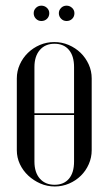

<svg xmlns="http://www.w3.org/2000/svg" viewBox="-20 -651 383 678"><path d="M171.9 -502.5Q198.4 -502.5 222.6 -492.2Q246.7 -481.8 264.7 -464.4Q282.6 -446.9 293.2 -423.6Q303.8 -400.3 303.8 -374.1V-120.5Q303.8 -94.7 293.5 -71.3Q283.2 -47.8 265.5 -30.5Q247.8 -13.1 224 -2.8Q200.2 7.5 173.5 7.5Q146.6 7.5 122.5 -3Q98.3 -13.6 79.7 -31Q61.1 -48.4 50.2 -71.5Q39.4 -94.6 39.4 -120.5V-374.1Q39.4 -399.9 49.9 -423.2Q60.3 -446.5 78.5 -464.2Q96.6 -481.9 120.6 -492.2Q144.7 -502.5 171.9 -502.5ZM172.4 -496.5Q139.6 -496.5 120.6 -474.4Q101.6 -452.4 101.6 -414.2V-80.4Q101.6 -42.2 120.6 -20.4Q139.7 1.5 172.8 1.5Q205.4 1.5 223.5 -19.9Q241.5 -41.2 241.5 -80.4V-414.2Q241.5 -453.4 223.3 -474.9Q205.1 -496.5 172.4 -496.5ZM71.8 -251H272.8V-245H71.8ZM99 -604.4Q99 -592.9 106.9 -584.8Q114.9 -576.8 126 -576.8Q138.1 -576.8 146.1 -584.7Q154 -592.6 154 -604.4Q154 -615.5 145.8 -623.2Q137.5 -631 126 -631Q114.9 -631 106.9 -623.2Q99 -615.5 99 -604.4ZM187.8 -604.4Q187.8 -593.2 195.7 -585Q203.6 -576.8 215.1 -576.8Q226.9 -576.8 234.8 -584.5Q242.8 -592.2 242.8 -604.4Q242.8 -615.5 234.5 -623.2Q226.2 -631 215.1 -631Q203.6 -631 195.7 -623.1Q187.8 -615.1 187.8 -604.4Z"/></svg>

Font: Moniqa Black
Style: Regular
Weight: 900
Designer: Rajesh Rajput
Foundry: Rajesh Rajput
Version: Version 1.000